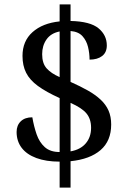

<svg xmlns="http://www.w3.org/2000/svg" viewBox="-20 -780 599 879"><path d="M253 -40Q191 -40 146.5 -56.5Q102 -73 79 -103.5Q56 -134 56 -176Q56 -206 75 -224.5Q94 -243 128 -243Q135 -202 147.5 -165.5Q160 -129 185 -106.5Q210 -84 253 -84V-331Q191 -359 153.5 -386.5Q116 -414 99.5 -447Q83 -480 83 -524Q83 -592 129 -633Q175 -674 253 -682V-760H303V-684Q393 -682 431 -650.5Q469 -619 469 -572Q469 -540 447.5 -523.5Q426 -507 390 -507Q390 -536 383 -565Q376 -594 357.5 -614.5Q339 -635 303 -638V-405Q348 -385 382.5 -365.5Q417 -346 441 -323.5Q465 -301 477 -273.5Q489 -246 489 -210Q489 -135 440.5 -93Q392 -51 303 -42V79H253ZM303 -87Q348 -95 372.5 -123.5Q397 -152 397 -195Q397 -235 376 -260.5Q355 -286 303 -309ZM253 -636Q213 -628 193 -599.5Q173 -571 173 -532Q173 -490 193.5 -467Q214 -444 253 -427Z"/></svg>

Font: Noto Serif Vithkuqi
Style: Regular
Weight: 400
Version: Version 1.005